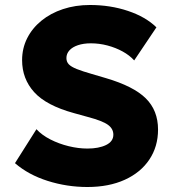

<svg xmlns="http://www.w3.org/2000/svg" viewBox="-20 -734 682 769"><path d="M330 15Q248 15 170.8 -9.5Q93.5 -34 40 -80.5L126 -216.5Q147.5 -193 181.8 -175.5Q216 -158 255 -148.5Q294 -139 330 -139Q375.5 -139 404.8 -153.2Q434 -167.5 434 -194.5Q434 -218.5 412.2 -234.2Q390.5 -250 332 -265.5L276 -281Q165 -311.5 116.8 -365Q68.5 -418.5 68.5 -493Q68.5 -540.5 88.8 -580.8Q109 -621 145.8 -651Q182.5 -681 232.2 -697.5Q282 -714 340 -714Q422 -714 492.8 -690.2Q563.5 -666.5 606.5 -624.5L517.5 -492Q499 -512.5 471.2 -527.8Q443.5 -543 410.5 -551.8Q377.5 -560.5 344 -560.5Q314.5 -560.5 292.2 -553Q270 -545.5 258 -532.2Q246 -519 246 -501.5Q246 -486.5 255.5 -476.5Q265 -466.5 287.5 -457.5Q310 -448.5 348.5 -437.5L404.5 -421Q515 -388.5 564 -340Q613 -291.5 613 -215Q613 -147 578.2 -95Q543.5 -43 479.8 -14Q416 15 330 15Z"/></svg>

Font: Geologica ExtraBold
Style: Regular
Weight: 800
Designer: Sindre Bremnes, Frode Helland
Foundry: Monokrom Skriftforlag AS
Version: Version 1.010;gftools[0.9.28]